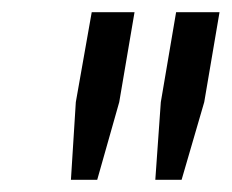

<svg xmlns="http://www.w3.org/2000/svg" viewBox="-20 -706 379 314"><path d="M96 -412 104 -539 130 -686H200L175 -539L139 -412ZM234 -412 243 -539 268 -686H339L314 -539L277 -412Z"/></svg>

Font: Archivo SemiCondensed Light
Style: Italic
Weight: 300
Width: 4
Italic angle: -10°
Designer: Hector Gatti
Foundry: Omnibus-Type
Version: Version 2.001